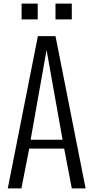

<svg xmlns="http://www.w3.org/2000/svg" viewBox="-20 -1039 515 1059"><path d="M376 -932.1H286.1V-1019H376ZM188 -932.1H99.1V-1019H188ZM236.8 -763.2 148.9 -268.1H325.2ZM141.1 -219.2 98.1 0H22.9L189 -839.8H286.1L452.1 0H376L334 -219.2Z"/></svg>

Font: VL Oswald
Style: Light
Weight: 300
Designer: vernon adams
Foundry: vernon adams
Version: Version ; ttfautohint (v0.92.18-e454-dirty) -l 8 -r 50 -G 20